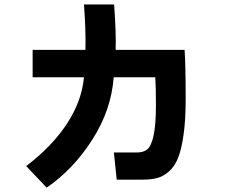

<svg xmlns="http://www.w3.org/2000/svg" viewBox="-20 -815 1040 870"><path d="M98.6 -62.5Q214.8 -150.4 282.7 -253.4Q350.6 -356.4 360.4 -464.8H127.9V-588.9H367.2Q369.1 -683.6 360.4 -794.9H497.1Q506.8 -661.1 503.9 -588.9H816.4Q821.3 -525.4 821.3 -365.2Q821.3 -272.5 812 -206.1Q802.7 -139.6 787.1 -100.1Q771.5 -60.5 745.6 -38.1Q719.7 -15.6 692.4 -8.3Q665 -1 627 -1H508.8L496.1 -124H599.6Q629.9 -124 647.5 -138.2Q665 -152.3 675.8 -200.2Q686.5 -248 686.5 -336.9Q686.5 -426.8 683.6 -464.8H495.1Q484.4 -316.4 397.9 -181.6Q311.5 -46.9 191.4 35.2Z"/></svg>

Font: Gothic A1 ExtraBold
Style: Regular
Weight: 800
Designer: HanYang I&C Co.,Ltd.
Foundry: HanYang I&C Co.,Ltd.
Version: Version 2.50